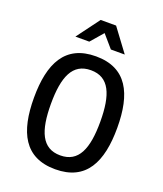

<svg xmlns="http://www.w3.org/2000/svg" viewBox="-168 -1044 996 1170"><g transform="rotate(20 330.0 -459.0)"><path d="M330 16C530 16 600 -128 600 -350C600 -572 530 -716 330 -716C130 -716 60 -572 60 -350C60 -128 130 16 330 16ZM170 -350C170 -525 211 -626 330 -626C449 -626 490 -525 490 -350C490 -175 449 -74 330 -74C211 -74 170 -175 170 -350ZM170 -786H260L330 -867L400 -786H490L380 -934H280Z"/></g></svg>

Font: Uncut Plan8
Style: Regular
Weight: 400
Designer: Kasper Nordkvist
Foundry: UNCUT.wtf
Version: Version 1.002;Glyphs 3.1.2 (3151)